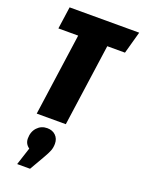

<svg xmlns="http://www.w3.org/2000/svg" viewBox="-187 -780 898 1203"><g transform="rotate(20 262.0 -178.5)"><path d="M524 -696 483 -548H365L288 0H94L171 -548H39L60 -696ZM266 139Q266 164 258 185Q250 206 229 242L173 339H87L125 222Q95 201 95 165Q95 120 121.5 91.5Q148 63 188 63Q223 63 244.5 84Q266 105 266 139Z"/></g></svg>

Font: Fira Sans Extra Condensed Black
Style: Italic
Weight: 900
Width: 3
Italic angle: -8°
Designer: Carrois Corporate & Edenspiekermann AG
Foundry: Carrois Corporate GbR & Edenspiekermann AG
Version: Version 4.203